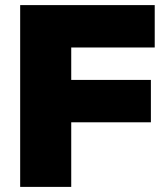

<svg xmlns="http://www.w3.org/2000/svg" viewBox="-20 -732 654 752"><path d="M59 0H259V-253H571V-419H259V-546H586V-712H59Z"/></svg>

Font: MV Cash Black
Style: Regular
Weight: 900
Designer: Rodrigo Fuenzalida
Foundry: fragTYPE
Version: Version 1.100;Glyphs 3.1.2 (3151)